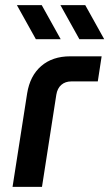

<svg xmlns="http://www.w3.org/2000/svg" viewBox="-20 -730 427 750"><path d="M120 -577 46 -710H143L217 -577ZM290 -577 216 -710H313L387 -577ZM29 0 86 -365Q97 -434 141 -472Q185 -510 254 -510H377L362 -412H259Q235 -412 219.5 -398.5Q204 -385 200 -360L144 0Z"/></svg>

Font: MuseoModerno Thin Medium
Style: Italic
Weight: 500
Italic angle: -9°
Version: Version 1.003